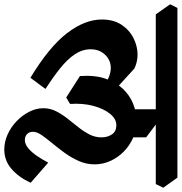

<svg xmlns="http://www.w3.org/2000/svg" viewBox="-43 -683 848 896"><g transform="rotate(90 381.0 -235.0)"><path d="M631 169Q595 169 560.5 153.5Q526 138 498.5 111.5Q471 85 454.5 52.5Q438 20 438 -13Q438 -45 452 -72.5Q466 -100 486 -125.5Q506 -151 526.5 -176.5Q547 -202 560.5 -228.5Q574 -255 574 -285Q574 -313 560 -333.5Q546 -354 517 -354Q488 -354 464 -324.5Q440 -295 427 -246Q414 -197 418 -138L388 -120L288 -184Q283 -252 299.5 -301.5Q316 -351 346.5 -383.5Q377 -416 416.5 -432Q456 -448 497 -448Q541 -448 577.5 -431.5Q614 -415 641.5 -387.5Q669 -360 684.5 -325Q700 -290 700 -253Q700 -214 684.5 -179Q669 -144 646.5 -113Q624 -82 601.5 -55Q579 -28 563.5 -5.5Q548 17 548 35Q548 53 559 63Q570 73 586 73Q606 73 625.5 56.5Q645 40 662 14.5Q679 -11 692 -36L786 46Q760 102 721 135.5Q682 169 631 169ZM296 47Q152 -40 88 -123.5Q24 -207 24 -286Q24 -341 48.5 -378Q73 -415 111 -434Q149 -453 188 -453Q205 -453 222 -449Q239 -445 253 -438L390 -313L366 -254L337 -288Q317 -309 294 -318.5Q271 -328 250 -328Q214 -328 188.5 -301.5Q163 -275 163 -234Q163 -195 186.5 -160Q210 -125 252 -91.5Q294 -58 348 -23ZM574 -373 443 -396V-581L485 -560L574 -493ZM0 -538 -47 -605 -30 -639H762L809 -573L792 -538Z"/></g></svg>

Font: Eczar SemiBold
Style: Regular
Weight: 600
Designer: Vaibhav Singh
Foundry: Rosetta Type Foundry
Version: Version 2.000